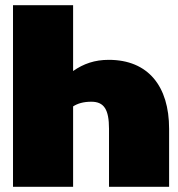

<svg xmlns="http://www.w3.org/2000/svg" viewBox="-20 -718 686 738"><path d="M398 -488C344 -488 301 -473 261 -445V-698H30V0H261V-309C278 -320 300 -327 331 -327C380 -327 399 -297 399 -223V0H630V-223C630 -386 550 -488 398 -488Z"/></svg>

Font: Fira Sans Ultra
Style: Regular
Weight: 950
Designer: Carrois Corporate & Edenspiekermann AG
Foundry: Carrois Corporate GbR & Edenspiekermann AG
Version: Version 4.203;PS 004.203;hotconv 1.0.88;makeotf.lib2.5.64775